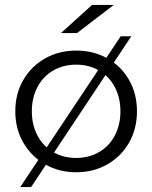

<svg xmlns="http://www.w3.org/2000/svg" viewBox="-20 -693 616 778"><path d="M289 5Q219 5 163 -27Q107 -59 74.5 -115Q42 -171 42 -242Q42 -313 74.5 -369Q107 -425 163 -456.5Q219 -488 289 -488Q359 -488 415 -456.5Q471 -425 503 -369Q535 -313 535 -242Q535 -171 503 -115Q471 -59 415 -27Q359 5 289 5ZM288.5 -53Q340 -53 381 -76.5Q422 -100 445 -143.5Q468 -187 468 -242Q468 -297 445 -340.5Q422 -384 381 -407.5Q340 -431 288.5 -431Q237 -431 196 -407.5Q155 -384 132 -340.5Q109 -297 109 -242Q109 -187 132 -143.5Q155 -100 196 -76.5Q237 -53 288.5 -53ZM469 -546H512L106 65H62ZM353 -673H441L292 -559H227Z"/></svg>

Font: Montserrat Ace
Style: Regular
Weight: 400
Designer: Julieta Ulanovsky
Foundry: Julieta Ulanovsky
Version: Version 1